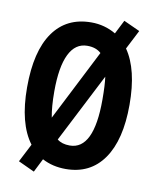

<svg xmlns="http://www.w3.org/2000/svg" viewBox="-89 -830 773 948"><g transform="rotate(10 297.5 -355.5)"><path d="M488.8 -627.9Q554.2 -533.7 554.2 -356.9Q554.2 -180.2 487.5 -85.2Q420.9 9.8 297.9 9.8Q232.4 9.8 180.2 -18.1L146 49.8L64.9 12.2L111.8 -79.1Q41 -173.3 41 -354.7Q41 -536.1 107.7 -630.6Q174.3 -725.1 298.8 -725.1Q365.2 -725.1 421.9 -691.9L457 -761.2L538.1 -724.1ZM298.8 -607.9Q238.8 -607.9 207.8 -544.4Q176.8 -481 176.8 -357.9Q176.8 -280.8 187 -228L368.2 -584Q342.8 -607.9 298.8 -607.9ZM297.9 -107.9Q418 -107.9 418 -357.9Q418 -432.1 412.1 -473.1L234.9 -127Q258.3 -107.9 297.9 -107.9Z"/></g></svg>

Font: Open Sans Hebrew Condensed
Style: Bold
Weight: 700
Width: 3
Foundry: Ascender Corporation, Yanek Iontef
Version: Version 2.001;PS 002.001;hotconv 1.0.70;makeotf.lib2.5.58329